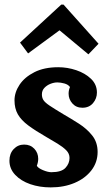

<svg xmlns="http://www.w3.org/2000/svg" viewBox="-20 -803 486 834"><path d="M200 11Q152 11 111.5 -3Q71 -17 46 -43.5Q21 -70 21 -105Q21 -136 39.5 -155.5Q58 -175 85 -175Q112 -175 129 -157Q146 -139 146 -113Q146 -106 144.5 -98.5Q143 -91 140 -83Q145 -73 166.5 -64Q188 -55 203 -55Q247 -55 264.5 -74Q282 -93 282 -117Q282 -136 267.5 -150.5Q253 -165 230 -179Q207 -193 181 -208Q134 -235 103 -258Q72 -281 57.5 -306.5Q43 -332 43 -367Q43 -402 65 -435Q87 -468 129.5 -489.5Q172 -511 233 -511Q273 -511 311.5 -498Q350 -485 375.5 -460.5Q401 -436 401 -401Q401 -375 384 -355Q367 -335 338 -335Q311 -335 294.5 -353.5Q278 -372 278 -396Q278 -404 279.5 -411Q281 -418 284 -425Q276 -436 259.5 -440.5Q243 -445 229 -445Q215 -445 199.5 -439Q184 -433 173 -421.5Q162 -410 162 -393Q162 -379 168.5 -368.5Q175 -358 195 -344.5Q215 -331 255 -307Q288 -288 322.5 -266Q357 -244 380.5 -214.5Q404 -185 404 -143Q404 -98 377 -63Q350 -28 304 -8.5Q258 11 200 11ZM364 -567 239 -671H238L102 -571L67 -618L246 -783H256L408 -613Z"/></svg>

Font: Lora Italic
Style: Italic
Weight: 400
Italic angle: -3°
Designer: Olga Karpushina, Alexei Vanyashin (Cyrillic)
Foundry: Cyreal
Version: Version 2.210; ttfautohint (v1.8.1.43-b0c9)